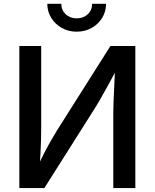

<svg xmlns="http://www.w3.org/2000/svg" viewBox="-20 -963 792 983"><path d="M672.9 0H560.1V-388.7Q560.1 -409.7 561.5 -445.3Q563 -481 565.2 -527.6Q567.4 -574.2 569.8 -628.4L587.4 -626Q555.2 -566.4 532.2 -524.4Q509.3 -482.4 490.7 -450.4Q472.2 -418.5 452.6 -388.2L207 0H79.1V-727.5H190.9V-311.5Q190.9 -287.6 190.2 -252.2Q189.5 -216.8 187.3 -176.5Q185.1 -136.2 181.2 -95.7L168 -98.6Q186.5 -141.1 205.3 -177.5Q224.1 -213.9 241.2 -243.4Q258.3 -272.9 271 -293.9L545.4 -727.5H672.9ZM372.6 -800.8Q330.6 -800.8 296.6 -819.8Q262.7 -838.9 242.4 -871.3Q222.2 -903.8 222.2 -943.4H293.9Q293.9 -911.1 316.2 -890.1Q338.4 -869.1 372.6 -869.1Q406.7 -869.1 429.2 -890.1Q451.7 -911.1 451.7 -943.4H522.9Q522.9 -903.8 503.2 -871.6Q483.4 -839.4 449.5 -820.1Q415.5 -800.8 372.6 -800.8Z"/></svg>

Font: Inter 16pt Medium
Style: Regular
Weight: 500
Version: Version 4.001;git-66647c0bb